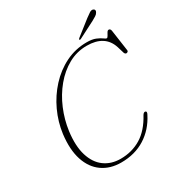

<svg xmlns="http://www.w3.org/2000/svg" viewBox="-202 -999 1068 1145"><g transform="rotate(-30 332.0 -426.0)"><path d="M576 -179Q581 -176.5 580 -170Q579 -163.5 574.5 -156Q534.5 -77 464 -32.5Q393.5 12 298.5 12Q223 12 169.5 -25.8Q116 -63.5 92.5 -135.2Q69 -207 81.5 -309Q91.5 -386.5 125 -458.8Q158.5 -531 211 -588.2Q263.5 -645.5 331.2 -679Q399 -712.5 477.5 -712.5Q514.5 -712.5 538 -702.8Q561.5 -693 574.8 -683Q588 -673 593 -673Q599 -673 604.2 -682.8Q609.5 -692.5 615.2 -702.2Q621 -712 628.5 -712Q639.5 -712 642.5 -697L663.5 -550.5Q664.5 -545 660.5 -541.2Q656.5 -537.5 651 -537Q643 -537 638 -546.5L623.5 -594.5Q591.5 -694.5 467 -694.5Q398.5 -694.5 340 -662Q281.5 -629.5 235.8 -574.2Q190 -519 160.8 -449.5Q131.5 -380 121.5 -306Q109 -209 129.5 -142.8Q150 -76.5 196.2 -42.8Q242.5 -9 306.5 -9Q385 -9 447.2 -46.8Q509.5 -84.5 554.5 -168Q564.5 -184 576 -179ZM553 -835.5Q572 -850 584.8 -858Q597.5 -866 608.5 -862.5Q616.5 -859.5 618.2 -852.2Q620 -845 614.5 -837.5Q609.5 -828 598.2 -821Q587 -814 572.5 -806L457.5 -747Q450.5 -743 447.5 -747.5Q445 -751 453.5 -757.5Z"/></g></svg>

Font: Fraunces 9pt S000 Thin
Style: Italic
Weight: 100
Italic angle: -16°
Version: Version 1.000; ttfautohint (v1.8.3)